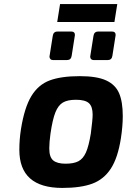

<svg xmlns="http://www.w3.org/2000/svg" viewBox="-20 -917 623 943"><path d="M75 -181Q75 -232 83 -283Q100 -389 134 -445Q168 -501 224 -522Q280 -543 372 -543Q456 -543 501.5 -522Q547 -501 565 -459Q583 -417 583 -347Q583 -298 574 -239Q559 -142 524.5 -89Q490 -36 433.5 -15Q377 6 286 6Q75 6 75 -181ZM426 -261Q435 -329 435 -354Q435 -394 416.5 -410.5Q398 -427 353 -427Q312 -427 289 -413.5Q266 -400 252 -365Q238 -330 228 -261Q222 -218 222 -188Q222 -145 241.5 -129Q261 -113 302 -113Q342 -113 365 -125Q388 -137 402 -168Q416 -199 426 -261ZM223 -639 239 -740Q242 -762 262 -762H331Q348 -762 348 -745L332 -643Q329 -622 309 -622H240Q232 -622 227.5 -627Q223 -632 223 -639ZM423 -639 439 -740Q442 -762 462 -762H531Q548 -762 548 -745L532 -643Q529 -622 509 -622H440Q432 -622 427.5 -626.5Q423 -631 423 -639ZM275 -897H556L542 -809H261Z"/></svg>

Font: Exo
Style: Bold Italic
Weight: 700
Italic angle: -9°
Designer: Natanael Gama
Foundry: Natanael Gama
Version: Version 1.500; ttfautohint (v1.6)